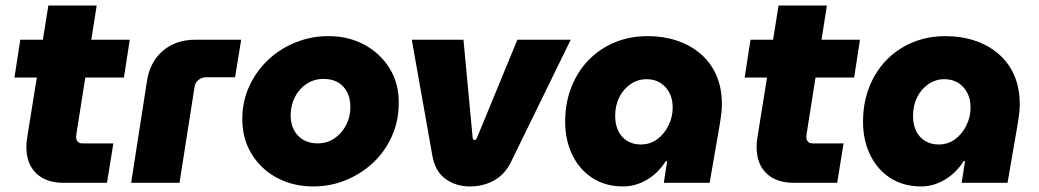

<svg xmlns="http://www.w3.org/2000/svg" viewBox="-20 -658 3740 691"><path d="M210 0Q146 0 110.5 -34Q75 -68 75 -129Q75 -146 78 -164L154 -638H328L257 -189Q254 -171 254 -164Q254 -155 259.5 -148.5Q265 -142 276 -142H388L365 0ZM32 -379 53 -515H447L426 -379Z M452 0 509 -367Q520 -436 566.5 -475.5Q613 -515 683 -515H848L826 -380H722Q706 -380 694 -370Q682 -360 680 -344L626 0Z M1108 13Q1035 13 977 -18Q919 -49 885.5 -104Q852 -159 852 -229Q852 -293 877 -347.5Q902 -402 945 -442.5Q988 -483 1044 -505.5Q1100 -528 1162 -528Q1234 -528 1291.5 -497Q1349 -466 1382.5 -411.5Q1416 -357 1415 -286Q1415 -223 1390.5 -168Q1366 -113 1323.5 -73Q1281 -33 1225.5 -10Q1170 13 1108 13ZM1123 -142Q1158 -142 1184.5 -160.5Q1211 -179 1226 -208.5Q1241 -238 1241 -273Q1241 -303 1229.5 -326Q1218 -349 1196.5 -361.5Q1175 -374 1145 -374Q1110 -374 1083 -356Q1056 -338 1041 -308Q1026 -278 1026 -243Q1026 -214 1037.5 -191Q1049 -168 1071 -155Q1093 -142 1123 -142Z M1671 13Q1621 13 1583.5 -14Q1546 -41 1536 -98L1462 -515H1648L1681 -163Q1681 -159 1683 -156.5Q1685 -154 1688 -154Q1693 -154 1697 -163L1842 -515H2034L1819 -75Q1797 -30 1758 -8.5Q1719 13 1671 13Z M2223 13Q2159 13 2112 -17.5Q2065 -48 2039.5 -101Q2014 -154 2014 -220Q2014 -287 2036 -343.5Q2058 -400 2097.5 -441Q2137 -482 2191.5 -505Q2246 -528 2311 -528Q2367 -528 2415.5 -512Q2464 -496 2501 -464.5Q2538 -433 2558 -387.5Q2578 -342 2578 -283Q2578 -269 2576.5 -254Q2575 -239 2570 -208L2534 0H2369L2381 -78H2376Q2349 -35 2308 -11Q2267 13 2223 13ZM2286 -138Q2320 -138 2345.5 -157Q2371 -176 2386 -206.5Q2401 -237 2401 -271Q2401 -301 2389.5 -323.5Q2378 -346 2357 -359.5Q2336 -373 2307 -373Q2275 -373 2249 -355Q2223 -337 2208.5 -307.5Q2194 -278 2194 -241Q2194 -210 2205 -187Q2216 -164 2237 -151Q2258 -138 2286 -138Z M2838 0Q2774 0 2738.5 -34Q2703 -68 2703 -129Q2703 -146 2706 -164L2782 -638H2956L2885 -189Q2882 -171 2882 -164Q2882 -155 2887.5 -148.5Q2893 -142 2904 -142H3016L2993 0ZM2660 -379 2681 -515H3075L3054 -379Z M3295 13Q3231 13 3184 -17.5Q3137 -48 3111.5 -101Q3086 -154 3086 -220Q3086 -287 3108 -343.5Q3130 -400 3169.5 -441Q3209 -482 3263.5 -505Q3318 -528 3383 -528Q3439 -528 3487.5 -512Q3536 -496 3573 -464.5Q3610 -433 3630 -387.5Q3650 -342 3650 -283Q3650 -269 3648.5 -254Q3647 -239 3642 -208L3606 0H3441L3453 -78H3448Q3421 -35 3380 -11Q3339 13 3295 13ZM3358 -138Q3392 -138 3417.5 -157Q3443 -176 3458 -206.5Q3473 -237 3473 -271Q3473 -301 3461.5 -323.5Q3450 -346 3429 -359.5Q3408 -373 3379 -373Q3347 -373 3321 -355Q3295 -337 3280.5 -307.5Q3266 -278 3266 -241Q3266 -210 3277 -187Q3288 -164 3309 -151Q3330 -138 3358 -138Z"/></svg>

Font: MuseoModerno Thin ExtraBold
Style: Italic
Weight: 800
Italic angle: -9°
Version: Version 1.003